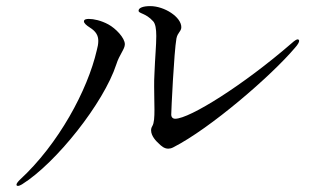

<svg xmlns="http://www.w3.org/2000/svg" viewBox="-20 -636 1040 629"><path d="M531 -149C536 -149 541 -150 547 -153C669 -215 869 -388 946 -479C956 -490 960 -498 960 -502C960 -505 958 -507 955 -507C952 -507 946 -504 935 -494C777 -357 601 -247 554 -247C546 -247 541 -252 541 -261C541 -273 550 -465 558 -510C562 -530 574 -533 574 -547C574 -580 519 -616 472 -616C448 -616 434 -610 434 -601C434 -591 457 -594 482 -566C489 -558 492 -542 492 -518C492 -488 488 -448 486 -395C485 -380 485 -366 485 -352C485 -324 486 -298 486 -277C486 -252 485 -233 479 -223C476 -218 475 -214 475 -209C475 -190 492 -173 501 -165C508 -158 518 -149 531 -149ZM39 -27C42 -27 47 -29 52 -32C164 -102 320 -299 361 -425C371 -457 389 -475 389 -491C389 -512 359 -543 335 -556C311 -569 287 -574 271 -574C264 -574 255 -573 255 -566C255 -560 263 -553 274 -546C295 -533 302 -519 302 -502C302 -492 300 -482 297 -471C267 -341 172 -164 45 -47C39 -41 34 -35 34 -31C34 -28 36 -27 39 -27Z"/></svg>

Font: Shippori Mincho OTF
Style: Regular
Weight: 400
Designer: FONTDASU
Foundry: FONTDASU / Google Inc. / but / Adobe
Version: Version 3.300;hotconv 1.0.109;makeotfexe 2.5.65596